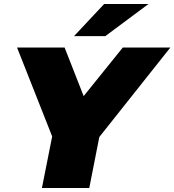

<svg xmlns="http://www.w3.org/2000/svg" viewBox="-20 -937 869 957"><path d="M189 0 240 -257 65 -700H302L397 -458L592 -700H829L475 -254L425 0ZM349 -757 499 -917H720L505 -757Z"/></svg>

Font: Montserrat Black
Style: Italic
Weight: 900
Italic angle: -11.3°
Designer: Julieta Ulanovsky
Foundry: Julieta Ulanovsky
Version: Version 9.000; ttfautohint (v1.8.4.7-5d5b)